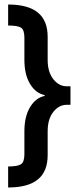

<svg xmlns="http://www.w3.org/2000/svg" viewBox="-20 -738 334 850"><path d="M177 -313 178 -317Q138 -325 113 -366.5Q88 -408 88 -473V-571Q88 -606 73 -615.5Q58 -625 16 -625V-718Q104 -718 147.5 -682.5Q191 -647 191 -575V-473Q191 -419 216 -387.5Q241 -356 275 -356H292V-274H275Q241 -274 216 -242.5Q191 -211 191 -157V-51Q191 21 147.5 56.5Q104 92 16 92V-1Q58 -1 73 -11Q88 -21 88 -55V-157Q88 -222 113 -263.5Q138 -305 177 -313Z"/></svg>

Font: Blinker
Style: Bold
Weight: 700
Designer: Juergen Huber
Foundry: supertype
Version: Version 1.015;PS 1.15;hotconv 1.0.88;makeotf.lib2.5.647800; 